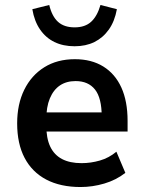

<svg xmlns="http://www.w3.org/2000/svg" viewBox="-20 -742 579 772"><path d="M304 10Q223 10 166 -20Q109 -50 79 -107Q49 -164 49 -246Q49 -323 77.5 -381Q106 -439 158 -471.5Q210 -504 281 -504Q348 -504 395.5 -474.5Q443 -445 468 -390Q493 -335 493 -256V-213H149V-290H404L389 -273Q389 -348 362 -382Q335 -416 284 -416Q247 -416 221 -398.5Q195 -381 180.5 -346.5Q166 -312 166 -260V-240Q166 -186 182 -152.5Q198 -119 229.5 -102.5Q261 -86 308 -86Q345 -86 381.5 -96.5Q418 -107 448 -132L484 -47Q447 -18 399.5 -4Q352 10 304 10ZM280 -556Q234 -556 199 -573Q164 -590 141 -623.5Q118 -657 110 -705L178 -722Q189 -676 213.5 -654Q238 -632 280 -632Q322 -632 346.5 -654.5Q371 -677 384 -722L450 -705Q441 -656 417.5 -623Q394 -590 359.5 -573Q325 -556 280 -556Z"/></svg>

Font: Nunito Sans 10pt SemiCondensed
Style: Bold
Weight: 700
Width: 4
Designer: Vernon Adams
Foundry: Vernon Adams
Version: Version 3.101;gftools[0.9.27]